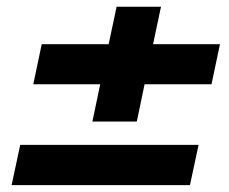

<svg xmlns="http://www.w3.org/2000/svg" viewBox="-20 -620 675 566"><path d="M252.4 -261.7 275.4 -371.6H78.1L103 -489.7H300.3L323.7 -600.1H454.6L431.2 -489.7H628.4L603.5 -371.6H406.2L383.3 -261.7ZM14.2 -74.2 39.6 -192.9H565.4L540 -74.2Z"/></svg>

Font: Schibsted Grotesk
Style: Bold Italic
Weight: 700
Italic angle: -12°
Designer: Bakken & Baeck AS, Henrik Kongsvoll
Foundry: Schibsted ASA
Version: Version 1.100;gftools[0.9.25]